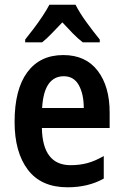

<svg xmlns="http://www.w3.org/2000/svg" viewBox="-20 -786 525 816"><path d="M249 -552Q344 -552 395 -485.5Q446 -419 446 -308V-242H158Q161 -84 280 -84Q319 -84 352 -93Q385 -102 421 -123V-27Q355 10 267 10Q155 10 98.5 -64.5Q42 -139 42 -268Q42 -406 96 -479Q150 -552 249 -552ZM251 -462Q210 -462 186.5 -429Q163 -396 159 -327H336Q336 -386 315 -424Q294 -462 251 -462ZM301 -766Q318 -732 347.5 -691.5Q377 -651 404 -618V-606H332Q311 -622 289.5 -644Q268 -666 245 -691Q221 -666 199.5 -643.5Q178 -621 159 -606H87V-618Q104 -639 124 -665.5Q144 -692 161.5 -718.5Q179 -745 190 -766Z"/></svg>

Font: Noto Sans Thai Looped Condensed SemiBold
Style: Regular
Weight: 600
Width: 3
Designer: Sasikarn Vongin, Ben Mitchell
Foundry: The Fontpad Ltd
Version: Version 1.001; ttfautohint (v1.8.4.7-5d5b)